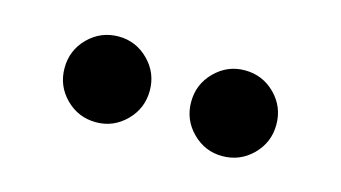

<svg xmlns="http://www.w3.org/2000/svg" viewBox="-35 -786 570 321"><g transform="rotate(15 250.0 -625.0)"><path d="M359.2 -550.8Q329.2 -550.8 307.5 -572.5Q285.8 -594.2 285.8 -625Q285.8 -655.8 307.5 -677.5Q329.2 -699.2 359.2 -699.2Q390 -699.2 411.7 -677.5Q433.3 -655.8 433.3 -625Q433.3 -594.2 411.7 -572.5Q390 -550.8 359.2 -550.8ZM140.8 -550.8Q110 -550.8 88.3 -572.5Q66.7 -594.2 66.7 -625Q66.7 -655.8 88.3 -677.5Q110 -699.2 140.8 -699.2Q170.8 -699.2 192.5 -677.5Q214.2 -655.8 214.2 -625Q214.2 -594.2 192.5 -572.5Q170.8 -550.8 140.8 -550.8Z"/></g></svg>

Font: Funnel Display
Style: Bold
Weight: 700
Designer: NORD ID, Kristian Moeller
Foundry: Dicotype
Version: Version 1.000